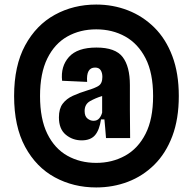

<svg xmlns="http://www.w3.org/2000/svg" viewBox="-20 -698 849 844"><path d="M403 126Q303 126 221 81.5Q139 37 90.5 -52.5Q42 -142 42 -276Q42 -409 90.5 -498.5Q139 -588 221 -633Q303 -678 403 -678Q477 -678 542.5 -652.5Q608 -627 658.5 -577Q709 -527 737.5 -451.5Q766 -376 766 -276Q766 -175 737.5 -99.5Q709 -24 658.5 26Q608 76 542.5 101Q477 126 403 126ZM403 18Q473 18 530 -13.5Q587 -45 620 -110Q653 -175 653 -276Q653 -377 620 -441.5Q587 -506 530.5 -537.5Q474 -569 403 -569Q332 -569 276 -537.5Q220 -506 188 -441Q156 -376 156 -276Q156 -175 188 -110Q220 -45 276 -13.5Q332 18 403 18ZM339 -81Q299 -81 269 -106Q239 -131 239 -182Q239 -220 255.5 -242Q272 -264 300.5 -277Q329 -290 365 -301Q396 -310 413 -320.5Q430 -331 430 -360Q430 -378 422.5 -389.5Q415 -401 398 -401Q358 -401 363 -338L253 -343Q246 -406 283 -447.5Q320 -489 404 -489Q487 -489 519 -447.5Q551 -406 551 -324V-217Q551 -185 551.5 -152.5Q552 -120 552 -91H446Q444 -114 442.5 -134.5Q441 -155 439 -173H424Q417 -126 397.5 -103.5Q378 -81 339 -81ZM391 -167Q407 -167 416 -177.5Q425 -188 429 -203V-276Q400 -267 376 -253.5Q352 -240 352 -210Q352 -187 364.5 -177Q377 -167 391 -167Z"/></svg>

Font: Bricolage Grotesque 12pt Condensed Bricolage Grotesque 10pt Condensed Regular
Style: Bold
Weight: 700
Width: 3
Designer: Mathieu Triay
Foundry: Atelier Triay
Version: Version 1.001; ttfautohint (v1.8.4.7-5d5b);gftools[0.9.33.de